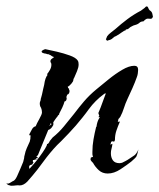

<svg xmlns="http://www.w3.org/2000/svg" viewBox="-54 -587 508 613"><path d="M-20 6Q-21 5 -23 5Q-24 4 -27 4Q-28 3 -30 2Q-32 1 -34 -1H-27Q-25 -2 -22.5 -3Q-20 -4 -19 -5Q-13 -9 -10 -10Q-5 -13 0.5 -24.5Q6 -36 11.5 -49.5Q17 -63 20 -70L23 -82Q23 -87 25 -93Q27 -104 31.5 -114Q36 -124 41 -135Q41 -135 43 -144Q43 -152 44 -154Q43 -154 43 -155H41Q40 -155 39 -156Q39 -157 40 -158V-159L48 -174Q52 -182 60 -184Q63 -192 71.5 -207Q80 -222 80 -228Q80 -236 77 -243Q73 -248 73 -257Q73 -259 73.5 -261Q74 -263 75 -265Q76 -267 76 -269.5Q76 -272 77 -274Q78 -276 80 -285Q82 -294 84 -303.5Q86 -313 87 -316Q90 -339 98 -348L96 -350Q101 -356 105.5 -364Q110 -372 110 -380Q110 -384 109 -386Q107 -388 107 -391Q107 -396 111 -399Q115 -402 118 -404V-405Q112 -407 110 -409Q107 -412 103 -412V-416Q103 -417 102.5 -415.5Q102 -414 101 -414Q102 -414 101 -413L98 -414Q96 -415 94.5 -415Q93 -415 91 -416Q89 -416 87 -416.5Q85 -417 83 -418Q79 -419 79 -423Q79 -425 84 -427.5Q89 -430 91 -430Q106 -427 127.5 -422Q149 -417 168.5 -410Q188 -403 194 -394Q196 -391 196.5 -387.5Q197 -384 197 -381Q197 -372 192 -360L183 -339Q180 -335 180 -331Q180 -327 173.5 -319.5Q167 -312 162 -310Q163 -309 163 -308.5Q163 -308 163 -308Q163 -306 164 -305Q168 -305 166 -302Q168 -300 168 -296Q168 -293 166.5 -289.5Q165 -286 161 -285Q160 -284 160 -283Q158 -279 158 -276V-275H159Q159 -264 152 -263Q150 -255 145 -244Q138 -231 135 -224V-223Q135 -220 133 -220L131 -218Q130 -215 126 -211Q125 -209 123.5 -207.5Q122 -206 121 -204Q119 -201 117 -198Q115 -195 117 -190H116V-189Q116 -186 115 -186Q113 -182 109.5 -178Q106 -174 100 -172L68 -94Q67 -90 62 -88L68 -82H60L64 -78H59L58 -77H56Q55 -76 51 -76V-70L53 -69L49 -62L48 -61H45Q41 -59 41 -59Q39 -57 39 -55Q39 -49 40 -48Q44 -52 53.5 -63Q63 -74 73 -87.5Q83 -101 90 -112.5Q97 -124 96 -127Q101 -127 105 -137Q108 -140 110 -143Q111 -145 114 -148Q134 -164 150 -183.5Q166 -203 182 -223Q197 -243 214 -263Q231 -283 254 -302Q271 -316 292.5 -333.5Q314 -351 336 -364Q358 -377 375 -377Q387 -377 387 -364Q387 -359 386 -352.5Q385 -346 383 -341Q377 -324 369 -306Q361 -288 353 -271Q346 -256 342 -243Q337 -227 330 -214Q328 -211 326.5 -209.5Q325 -208 324 -207Q324 -206 323.5 -203.5Q323 -201 322 -198L329 -199Q322 -183 317.5 -169.5Q313 -156 313 -141Q313 -138 311 -136V-135Q306 -135 305 -136Q303 -136 301 -134Q300 -133 300 -130Q299 -129 299 -127.5Q299 -126 298 -125L305 -128Q304 -119 302 -112Q301 -108 300.5 -105Q300 -102 300 -98Q300 -84 306.5 -75Q313 -66 328 -66Q331 -66 332 -67H335Q339 -69 346 -72.5Q353 -76 360 -81Q368 -86 375 -91Q382 -96 388 -110Q384 -92 381.5 -87.5Q379 -83 365 -71Q351 -60 330.5 -46.5Q310 -33 290 -33Q273 -33 261.5 -43.5Q250 -54 243 -67L239 -71Q235 -75 235 -79Q235 -81 236 -82V-84L242 -86L243 -87Q242 -89 241.5 -91Q241 -93 241 -95V-102Q241 -122 244.5 -142Q248 -162 253 -182H254Q256 -199 263 -210L265 -213H260L263 -217L260 -226Q262 -230 267.5 -244.5Q273 -259 278 -273Q283 -287 284 -289Q280 -289 277 -286Q250 -266 230 -239Q220 -225 209.5 -212Q199 -199 188 -186Q166 -161 141 -136Q128 -124 117 -111.5Q106 -99 95 -85L65 -45Q50 -26 33 -7Q21 5 9 5Q3 4 -3.5 5Q-10 6 -17 6ZM105 -185Q107 -190 111 -190L108 -194Q107 -192 106 -189.5Q105 -187 104 -185ZM288 -457Q288 -456 286.5 -458.5Q285 -461 284 -461L288 -471Q293 -478 300 -483Q307 -488 314 -494Q333 -511 353 -526Q373 -541 396 -553L408 -562Q409 -563 410 -564Q411 -565 412 -566Q417 -568 419 -562.5Q421 -557 424 -554Q431 -550 432.5 -542.5Q434 -535 434 -535Q435 -535 433 -531Q431 -527 427 -527Q423 -527 418 -527.5Q413 -528 405 -520Q404 -518 402 -518.5Q400 -519 398 -518Q394 -517 391.5 -514.5Q389 -512 385 -510Q381 -508 376.5 -507Q372 -506 367 -503Q362 -501 358 -497Q354 -493 348 -493V-492Q347 -492 347 -491Q347 -490 347 -490Q343 -490 333 -482.5Q323 -475 318 -473Q318 -472 317.5 -472Q317 -472 317 -472Q312 -471 307.5 -466.5Q303 -462 298 -460Q295 -459 292.5 -458.5Q290 -458 288 -457Z"/></svg>

Font: Water Brush
Style: Regular
Weight: 400
Designer: Robert E. Leuschke
Foundry: Robert E. Leuschke
Version: Version 1.010; ttfautohint (v1.8.4.7-5d5b)